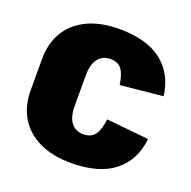

<svg xmlns="http://www.w3.org/2000/svg" viewBox="-128 -839 971 978"><g transform="rotate(20 357.0 -350.0)"><path d="M356 13Q257 13 185.5 -21Q114 -55 76 -117.5Q38 -180 38 -268V-434Q38 -521 76.5 -583.5Q115 -646 186.5 -679.5Q258 -713 357 -713Q506 -713 588 -649Q670 -585 685 -468L455 -445Q447 -502 427 -528Q407 -554 366 -554Q325 -554 300.5 -523.5Q276 -493 276 -433V-268Q276 -207 300 -176.5Q324 -146 366 -146Q408 -146 428.5 -174Q449 -202 455 -259L685 -236Q672 -117 589.5 -52Q507 13 356 13Z"/></g></svg>

Font: Pathway Extreme SemiCondensed Black
Style: Regular
Weight: 900
Width: 4
Version: Version 1.001;gftools[0.9.26]